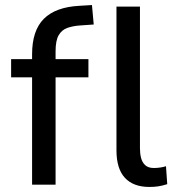

<svg xmlns="http://www.w3.org/2000/svg" viewBox="-20 -731 696 760"><path d="M107 0V-425H24V-497H130L107 -472V-516Q107 -610 153.5 -656.5Q200 -703 294 -708L344 -711L351 -634L294 -630Q268 -628 246.5 -620.5Q225 -613 212.5 -592Q200 -571 200 -528V-483L176 -497H330V-425H200V0ZM571 9Q508 9 474.5 -27Q441 -63 441 -136V-705H534V-143Q534 -123 538.5 -105.5Q543 -88 555 -77Q567 -66 589 -66Q602 -66 615 -68Q628 -70 637 -73L642 -2Q623 4 607 6.5Q591 9 571 9Z"/></svg>

Font: Nunito Sans 7pt Condensed Medium
Style: Regular
Weight: 500
Width: 3
Designer: Vernon Adams
Foundry: Vernon Adams
Version: Version 3.101;gftools[0.9.27]